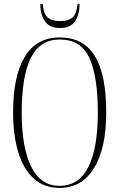

<svg xmlns="http://www.w3.org/2000/svg" viewBox="-20 -908 584 938"><path d="M271 10Q195 10 144.5 -36Q94 -82 69 -165Q44 -248 44 -359Q44 -536 101 -630.5Q158 -725 272 -725Q387 -725 443 -635Q499 -545 499 -358Q499 -184 439.5 -87Q380 10 271 10ZM271 0Q365 0 411.5 -92Q458 -184 458 -358Q458 -535 416.5 -625Q375 -715 272 -715Q175 -715 130.5 -625Q86 -535 86 -358Q86 -189 132 -94.5Q178 0 271 0ZM274 -771Q224 -771 201 -802Q178 -833 177 -888H189Q192 -842 212 -823.5Q232 -805 274 -805Q315 -805 334.5 -822.5Q354 -840 359 -888H369Q368 -834 345.5 -802.5Q323 -771 274 -771Z"/></svg>

Font: Noto Serif Display ExtraCondensed ExtraLight
Style: Regular
Weight: 200
Width: 2
Designer: Monotype Design Team
Foundry: Monotype Imaging Inc.
Version: Version 2.009